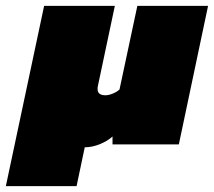

<svg xmlns="http://www.w3.org/2000/svg" viewBox="-72 -494 732 657"><path d="M-52 143 79 -474H321L263 -200Q262 -197 262 -194Q262 -191 262 -189Q262 -168 289 -168Q300 -168 314.5 -174Q329 -180 337 -188L398 -474H640L540 0H313V-27Q297 -12 270.5 -1Q244 10 218 10L190 143Z"/></svg>

Font: Kanit Black
Style: Italic
Weight: 900
Italic angle: -12°
Designer: Katatrad Team
Foundry: CadsonDemak
Version: Version 2.000; ttfautohint (v1.8.3)